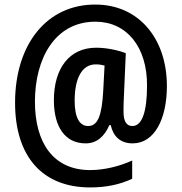

<svg xmlns="http://www.w3.org/2000/svg" viewBox="-20 -739 796 841"><path d="M711 -362C711 -571 587 -719 398 -719C186 -720 46 -546 46 -289C46 -54 165 82 375 82C446 82 506 69 559 44V-36C505 -11 437 6 375 6C213 6 133 -114 133 -294C133 -480 219 -644 398 -644C536 -644 625 -532 624 -364C624 -246 601 -187 560 -187C537 -187 521 -203 521 -250C521 -262 521 -281 522 -300L531 -506C495 -520 445 -530 401 -530C285 -530 216 -441 216 -300C216 -182 266 -111 355 -111C403 -111 437 -140 459 -191H465C476 -141 508 -111 561 -111C656 -111 711 -217 711 -362ZM307 -298C307 -394 338 -457 399 -457C414 -457 427 -455 438 -452L432 -339C426 -234 409 -187 366 -187C330 -187 307 -221 307 -298Z"/></svg>

Font: Noto Sans Arabic UI Cn SmBd
Style: Regular
Weight: 600
Width: 3
Designer: Monotype Design Team, Nadine Chahine and Nizar Qandah
Foundry: Monotype Imaging Inc.
Version: Version 2.010